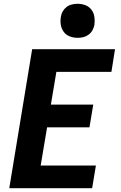

<svg xmlns="http://www.w3.org/2000/svg" viewBox="-20 -995 640 1015"><path d="M29 0 150 -735H588L569 -615H278L249 -442H473L453 -322H229L195 -120H487L467 0ZM390 -795Q369 -795 349 -802.5Q329 -810 317 -826.5Q305 -843 301.5 -864Q298 -885 302 -907Q304 -922 312 -935.5Q320 -949 332.5 -958.5Q345 -968 360.5 -971.5Q376 -975 390 -975Q412 -975 431.5 -967.5Q451 -960 463.5 -943.5Q476 -927 479 -906Q482 -885 479 -863Q476 -848 468.5 -834.5Q461 -821 448 -811.5Q435 -802 420 -798.5Q405 -795 390 -795Z"/></svg>

Font: Iosevka Curly HvExObl
Style: Regular
Weight: 900
Width: 7
Italic angle: -9°
Monospace: yes
Designer: Belleve Invis
Foundry: Belleve Invis
Version: Version 11.1.0; ttfautohint (v1.8.3)